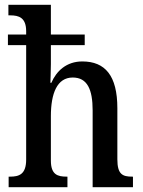

<svg xmlns="http://www.w3.org/2000/svg" viewBox="-20 -780 597 800"><path d="M16 0H261V-44H258C220 -44 192 -52 192 -111V-296C192 -391 218 -457 283 -457C344 -457 366 -407 366 -320V0H534V-44H531C491 -44 469 -53 469 -116V-329C469 -465 418 -524 323 -524C257 -524 215 -484 194 -435H190C190 -444 192 -482 192 -513V-592H333V-636H192V-760H15V-716H23C58 -716 89 -707 89 -650V-636H13V-592H89V-115C89 -53 59 -44 22 -44H16Z"/></svg>

Font: Noto Serif Georgian Condensed Medium
Style: Regular
Weight: 500
Width: 3
Designer: Monotype Design Team, Akaki Razmadze
Foundry: Google LLC
Version: Version 2.003